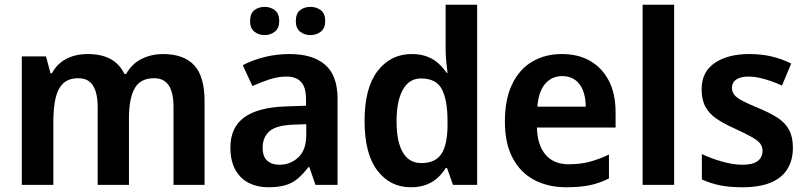

<svg xmlns="http://www.w3.org/2000/svg" viewBox="-20 -780 3404 810"><path d="M667 -552Q755 -552 799 -505Q843 -458 843 -353V0H712V-329Q712 -389 692 -419.5Q672 -450 630 -450Q572 -450 548 -407Q524 -364 524 -282V0H392V-329Q392 -369 383 -396Q374 -423 356.5 -436.5Q339 -450 310 -450Q270 -450 247 -428.5Q224 -407 214.5 -366Q205 -325 205 -265V0H72V-542H174L193 -471H199Q214 -499 237 -517Q260 -535 288.5 -543.5Q317 -552 350 -552Q407 -552 445.5 -531.5Q484 -511 505 -468H512Q537 -512 578.5 -532Q620 -552 667 -552Z M1202 -552Q1300 -552 1352 -506.5Q1404 -461 1404 -364V0H1311L1285 -75H1281Q1259 -46 1236 -26.5Q1213 -7 1183.5 1.5Q1154 10 1111 10Q1066 10 1030 -8Q994 -26 973 -63.5Q952 -101 952 -158Q952 -242 1010 -284.5Q1068 -327 1185 -331L1271 -334V-361Q1271 -413 1249.5 -435Q1228 -457 1189 -457Q1153 -457 1116.5 -445Q1080 -433 1045 -417L1004 -505Q1044 -526 1094.5 -539Q1145 -552 1202 -552ZM1215 -254Q1144 -251 1116 -225.5Q1088 -200 1088 -157Q1088 -119 1107.5 -102Q1127 -85 1159 -85Q1206 -85 1239 -116.5Q1272 -148 1272 -210V-256ZM1035 -691Q1035 -723 1053 -737Q1071 -751 1097 -751Q1121 -751 1139.5 -737Q1158 -723 1158 -691Q1158 -661 1139.5 -646.5Q1121 -632 1097 -632Q1071 -632 1053 -646.5Q1035 -661 1035 -691ZM1228 -691Q1228 -723 1246 -737Q1264 -751 1289 -751Q1315 -751 1333.5 -737Q1352 -723 1352 -691Q1352 -661 1333.5 -646.5Q1315 -632 1289 -632Q1264 -632 1246 -646.5Q1228 -661 1228 -691Z M1713 10Q1626 10 1572 -60.5Q1518 -131 1518 -270Q1518 -409 1573 -480.5Q1628 -552 1717 -552Q1754 -552 1781.5 -541.5Q1809 -531 1829 -513Q1849 -495 1864 -473H1868Q1866 -487 1863 -516Q1860 -545 1860 -570V-760H1993V0H1891L1866 -71H1860Q1847 -49 1827 -30.5Q1807 -12 1779 -1Q1751 10 1713 10ZM1757 -92Q1818 -92 1843 -132Q1868 -172 1868 -253V-269Q1868 -357 1844.5 -403Q1821 -449 1756 -449Q1706 -449 1679.5 -401.5Q1653 -354 1653 -268Q1653 -182 1679.5 -137Q1706 -92 1757 -92Z M2350 -552Q2420 -552 2470.5 -522.5Q2521 -493 2549 -438.5Q2577 -384 2577 -306V-242H2245Q2247 -168 2281.5 -127.5Q2316 -87 2379 -87Q2428 -87 2467.5 -97.5Q2507 -108 2549 -128V-27Q2511 -8 2470 1Q2429 10 2369 10Q2293 10 2234.5 -20.5Q2176 -51 2143 -113Q2110 -175 2110 -267Q2110 -360 2140 -423.5Q2170 -487 2224.5 -519.5Q2279 -552 2350 -552ZM2352 -459Q2308 -459 2280 -426.5Q2252 -394 2247 -330H2451Q2451 -368 2440 -397Q2429 -426 2407 -442.5Q2385 -459 2352 -459Z M2824 0H2691V-760H2824Z M3325 -157Q3325 -103 3301 -65.5Q3277 -28 3230 -9Q3183 10 3112 10Q3058 10 3018 2Q2978 -6 2941 -23V-130Q2981 -111 3027.5 -98Q3074 -85 3112 -85Q3157 -85 3177 -101Q3197 -117 3197 -144Q3197 -160 3188 -173Q3179 -186 3154 -200.5Q3129 -215 3081 -237Q3034 -258 3003 -279Q2972 -300 2956 -329.5Q2940 -359 2940 -404Q2940 -477 2995.5 -514.5Q3051 -552 3141 -552Q3190 -552 3232.5 -542.5Q3275 -533 3318 -512L3279 -419Q3255 -430 3230.5 -438.5Q3206 -447 3183 -452Q3160 -457 3139 -457Q3104 -457 3086 -444.5Q3068 -432 3068 -410Q3068 -393 3077.5 -380.5Q3087 -368 3111.5 -355Q3136 -342 3182 -323Q3228 -304 3260 -283.5Q3292 -263 3308.5 -233Q3325 -203 3325 -157Z"/></svg>

Font: Noto Sans Display SemiBold
Style: Regular
Weight: 600
Designer: Monotype Design Team
Foundry: Monotype Imaging Inc.
Version: Version 2.003